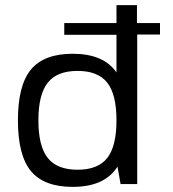

<svg xmlns="http://www.w3.org/2000/svg" viewBox="-20 -720 675 750"><path d="M605 -630V-585H516V-1H451L439 -69Q389 10 264 10Q152 10 101 -51.5Q50 -113 50 -250Q50 -387 101 -448.5Q152 -510 264 -510Q385 -510 435 -437V-584H231V-630H435V-700H515V-630ZM166.5 -103Q203 -57 283 -57Q363 -57 399 -103Q435 -149 435 -250Q435 -351 399 -397Q363 -443 283 -443Q203 -443 166.5 -397Q130 -351 130 -250Q130 -149 166.5 -103Z"/></svg>

Font: Fivo Sans
Style: Regular
Weight: 400
Designer: Alexander Slobzheninov
Foundry: Alexander Slobzheninov
Version: 1.0